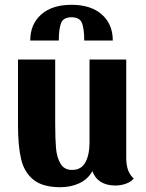

<svg xmlns="http://www.w3.org/2000/svg" viewBox="-20 -758 608 800"><path d="M537 -14Q526 0 504.5 7.5Q483 15 461 15Q424 15 399.5 -0.5Q375 -16 365 -45Q346 -11 310.5 5.5Q275 22 231 22Q158 22 119.5 -9Q81 -40 68 -95Q55 -150 55 -236V-510H210V-241Q210 -178 213.5 -139.5Q217 -101 232.5 -75.5Q248 -50 280 -50Q319 -50 336 -82Q353 -114 353 -162V-510H506V-100Q506 -72 513 -51Q520 -30 537 -14ZM278 -738Q359 -738 404.5 -697.5Q450 -657 450 -589H331Q331 -636 322 -661Q313 -686 278 -686Q243 -686 234 -661Q225 -636 225 -589H106Q106 -657 151.5 -697.5Q197 -738 278 -738Z"/></svg>

Font: Sansita
Style: Bold
Weight: 700
Designer: Pablo Cosgaya
Foundry: Omnibus-Type
Version: Version 1.006